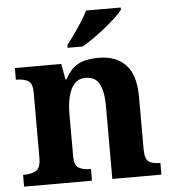

<svg xmlns="http://www.w3.org/2000/svg" viewBox="-54 -815 775 865"><g transform="rotate(-5 333.5 -383.0)"><path d="M20 0V-53H22Q56 -53 78 -65Q100 -77 100 -122V-418.4Q100 -460.2 80.5 -471.6Q61 -483 28 -483H25V-536H235L247.7 -465H252.5Q273 -503 296.5 -520.5Q320 -538 347.3 -543.5Q374.7 -549 405.9 -549Q483 -549 527 -503.2Q571 -457.4 571 -356V-123.8Q571 -77.6 587.5 -65.3Q604 -53 638 -53H641V0H419V-329Q419 -394 401.1 -429Q383.3 -464 338.8 -464Q306 -464 287.2 -442.5Q268.3 -420.9 260.2 -385.5Q252 -350.1 252 -309V-118Q252 -76 271.5 -64.5Q291 -53 324 -53H327V0ZM270 -619Q285 -638 303.5 -664Q322 -690 339.5 -717Q357 -744 367 -766H524V-756Q515 -743 493.5 -723Q472 -703 445 -681Q418 -659 390 -639.5Q362 -620 338 -606H270Z"/></g></svg>

Font: Noto Naskh Arabic UI
Style: Regular
Weight: 400
Designer: Monotype Design Team, David Williams, Mohamad Dakak and Nizar Qandah
Foundry: Monotype Imaging Inc.
Version: Version 2.014